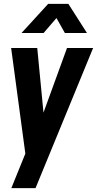

<svg xmlns="http://www.w3.org/2000/svg" viewBox="-20 -800 505 1000"><path d="M39 180 112 0 38 -550H174L206.5 -213.5L329 -550H465L165 180ZM92 -628 231 -780H336L433 -628H318L274 -706L207 -628Z"/></svg>

Font: Mohave
Style: Bold Italic
Weight: 700
Italic angle: -8°
Designer: Gumpita Rahayu
Foundry: Tokotype
Version: Version 2.003; ttfautohint (v1.8.3)